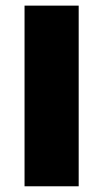

<svg xmlns="http://www.w3.org/2000/svg" viewBox="-20 -652 361 672"><path d="M255.4 0H65.9V-632.3H255.4Z"/></svg>

Font: Open Sans Hebrew Extra Bold
Style: Regular
Weight: 800
Foundry: Ascender Corporation, Yanek Iontef
Version: Version 2.001;PS 002.001;hotconv 1.0.70;makeotf.lib2.5.58329